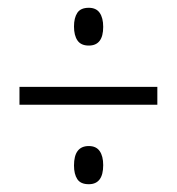

<svg xmlns="http://www.w3.org/2000/svg" viewBox="-20 -599 455 493"><path d="M208 -482Q188 -482 179 -495Q170 -508 170 -531Q170 -553 178.5 -566Q187 -579 208 -579Q227 -579 236 -566Q245 -553 245 -530Q245 -482 208 -482ZM30 -330V-376H384V-330ZM208 -126Q187 -126 178.5 -139Q170 -152 170 -174Q170 -224 208 -224Q227 -224 236 -211Q245 -198 245 -175Q245 -126 208 -126Z"/></svg>

Font: Noto Sans Ethiopic ExtraCondensed Light
Style: Regular
Weight: 300
Width: 2
Designer: Monotype Design Team
Foundry: Monotype Imaging Inc.
Version: Version 2.102; ttfautohint (v1.8.4.7-5d5b)